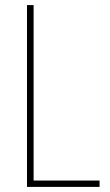

<svg xmlns="http://www.w3.org/2000/svg" viewBox="-20 -734 431 754"><path d="M86 0H371V-25H112V-714H86Z"/></svg>

Font: Noto Sans Condensed Thin
Style: Regular
Weight: 100
Width: 3
Designer: Monotype Design Team
Foundry: Monotype Imaging Inc.
Version: Version 2.013